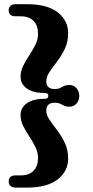

<svg xmlns="http://www.w3.org/2000/svg" viewBox="-20 -754 436 896"><path d="M205.5 -306.5Q205.5 -320 189 -320Q135.5 -320 105.8 -340.5Q76 -361 76 -397Q76 -422 88.2 -446.8Q100.5 -471.5 116.8 -496Q133 -520.5 145.2 -545.2Q157.5 -570 157.5 -595.5Q157.5 -635 136.5 -656.5Q115.5 -678 76 -678H52.5Q20.5 -678 20.5 -706.5Q20.5 -718.5 28.5 -726.5Q36.5 -734.5 54 -734.5H104.5Q200.5 -734.5 249.2 -696.5Q298 -658.5 298 -599Q298 -558.5 282.5 -526.2Q267 -494 247 -467.8Q227 -441.5 211.5 -419Q196 -396.5 196 -375Q196 -338.5 235.5 -338.5Q250.5 -338.5 260.2 -343.2Q270 -348 279.2 -352.8Q288.5 -357.5 303 -357.5Q324.5 -357.5 337.2 -342.2Q350 -327 350 -306.5Q350 -286.5 337.5 -271.2Q325 -256 303 -256Q288.5 -256 279.2 -260.8Q270 -265.5 260.2 -270Q250.5 -274.5 235.5 -274.5Q196 -274.5 196 -238Q196 -217 211.5 -194.5Q227 -172 247 -145.8Q267 -119.5 282.5 -87.2Q298 -55 298 -14Q298 45 249.2 83.2Q200.5 121.5 104.5 121.5H54Q36.5 121.5 28.5 113.2Q20.5 105 20.5 93Q20.5 64.5 52.5 64.5H76Q115.5 64.5 136.5 43Q157.5 21.5 157.5 -17.5Q157.5 -43 145.2 -68Q133 -93 116.8 -117.2Q100.5 -141.5 88.2 -166.2Q76 -191 76 -216Q76 -252 105.8 -272.5Q135.5 -293 189 -293Q205.5 -293 205.5 -306.5Z"/></svg>

Font: Fraunces 72pt Soft
Style: Bold
Weight: 700
Version: Version 1.000;[b76b70a41]